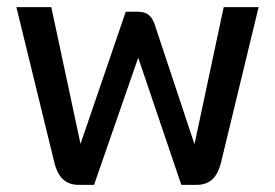

<svg xmlns="http://www.w3.org/2000/svg" viewBox="-20 -519 772 539"><path d="M706 -499 601 -65Q593 -31 576 -15.5Q559 0 532 0H489L368 -357L244 0H201Q174 0 157 -15.5Q140 -31 132 -65L26 -499H124L206 -115L333 -486H368Q386 -486 397 -477.5Q408 -469 414 -451L526 -114L608 -499Z"/></svg>

Font: Bai Jamjuree Medium
Style: Regular
Weight: 500
Version: Version 1.000; ttfautohint (v1.6)